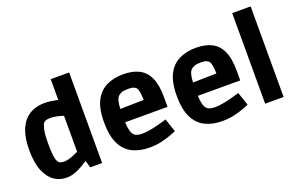

<svg xmlns="http://www.w3.org/2000/svg" viewBox="-93 -1131 2339 1516"><g transform="rotate(-20 1076.5 -373.5)"><path d="M251 13Q195 13 149 -19Q103 -51 75.5 -118Q48 -185 48 -290Q48 -385 69.5 -446Q91 -507 126.5 -541Q162 -575 203.5 -588Q245 -601 285 -601Q313 -601 339 -597.5Q365 -594 382 -590Q399 -586 399 -586V-761H554V0H454L438 -57H432Q412 -44 384 -27.5Q356 -11 322.5 1Q289 13 251 13ZM278 -113Q295 -113 316 -118.5Q337 -124 356 -132Q375 -140 387 -145.5Q399 -151 399 -151V-453Q399 -453 382.5 -458.5Q366 -464 341 -469Q316 -474 289 -474Q250 -474 235 -458Q225 -447 215.5 -409.5Q206 -372 206 -287Q206 -223 210.5 -189.5Q215 -156 222 -143Q229 -130 234 -125Q242 -118 254 -115.5Q266 -113 278 -113Z M950 14Q869 14 807.5 -16Q746 -46 712 -114Q678 -182 678 -295Q678 -413 714 -479.5Q750 -546 811 -574Q872 -602 948 -602Q1026 -602 1080 -575Q1134 -548 1162.5 -487Q1191 -426 1191 -323V-240H835Q838 -153 866 -128Q876 -119 891.5 -114Q907 -109 932 -109Q959 -109 992 -114.5Q1025 -120 1056.5 -128Q1088 -136 1111 -142.5Q1134 -149 1142 -152L1180 -40Q1171 -36 1136.5 -22.5Q1102 -9 1053.5 2.5Q1005 14 950 14ZM862 -454Q838 -429 835 -352L1033 -356Q1031 -436 1015 -458Q1008 -466 994 -473Q980 -480 948 -480Q910 -480 891 -472.5Q872 -465 862 -454Z M1561 14Q1480 14 1418.5 -16Q1357 -46 1323 -114Q1289 -182 1289 -295Q1289 -413 1325 -479.5Q1361 -546 1422 -574Q1483 -602 1559 -602Q1637 -602 1691 -575Q1745 -548 1773.5 -487Q1802 -426 1802 -323V-240H1446Q1449 -153 1477 -128Q1487 -119 1502.5 -114Q1518 -109 1543 -109Q1570 -109 1603 -114.5Q1636 -120 1667.5 -128Q1699 -136 1722 -142.5Q1745 -149 1753 -152L1791 -40Q1782 -36 1747.5 -22.5Q1713 -9 1664.5 2.5Q1616 14 1561 14ZM1473 -454Q1449 -429 1446 -352L1644 -356Q1642 -436 1626 -458Q1619 -466 1605 -473Q1591 -480 1559 -480Q1521 -480 1502 -472.5Q1483 -465 1473 -454Z M1924 0V-761H2079V0Z"/></g></svg>

Font: Ruda SemiBold
Style: Bold
Weight: 900
Designer: Mariela Monsalve and Angelina Sanchez
Foundry: Mariela Monsalve and Angelina Sanchez
Version: Version 2.000